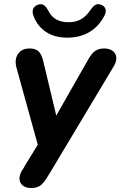

<svg xmlns="http://www.w3.org/2000/svg" viewBox="-20 -737 592 945"><path d="M88.1 102.6Q91.1 97.6 92.6 95.6Q94.1 93.6 97.1 88.6L104.1 75.8L183.1 -52.6L174.3 5.6L61.6 -402Q50.1 -443.7 68.3 -471.1Q86.4 -498.4 125.7 -498.4Q155 -498.4 169.9 -484.3Q184.7 -470.2 193.3 -434.3L266.3 -128.5H234.3L416.2 -447.7Q431.8 -475 448.9 -486.7Q465.9 -498.4 493.2 -498.4Q519.3 -498.4 534.9 -486.3Q550.6 -474.2 552.3 -454.1Q554 -434.1 540.5 -411.8L229.3 107.9L220.9 121.5Q215.9 129.7 210.9 137.7Q194 165.7 177.1 177.1Q160.1 188.4 133.7 188.4Q107.6 188.4 92.3 176.2Q77.1 164 75.9 144.4Q74.7 124.9 88.1 102.6ZM144.8 -658.8Q137.2 -680 143.6 -694.3Q150 -708.5 167.6 -714.1Q183.9 -719.5 195.6 -712Q207.3 -704.5 219.1 -682.1Q232.9 -654.3 257.5 -641Q282.1 -627.6 317.3 -627.6Q352.6 -627.6 377.7 -641.6Q402.8 -655.5 424.2 -686.5Q438 -706.3 449.2 -712.9Q460.4 -719.5 475.9 -714.1Q493.3 -708.5 498.6 -694.2Q503.9 -679.9 494.5 -660.8Q467.1 -607 420.2 -579.3Q373.3 -551.6 311.5 -551.6Q248.8 -551.6 206.2 -580Q163.6 -608.4 144.8 -658.8Z"/></svg>

Font: SN Pro Thin
Style: Italic
Weight: 200
Italic angle: -9°
Designer: Tobias Whetton
Foundry: Supernotes
Version: Version 1.003;Glyphs 3.3 (3324)